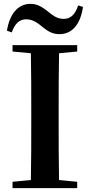

<svg xmlns="http://www.w3.org/2000/svg" viewBox="-20 -975 466 995"><path d="M16 -816 41 -807C56 -852 81 -875 115 -875C153 -875 179 -853 203 -833C226 -815 250 -798 288 -798C353 -798 397 -848 410 -939L385 -947C371 -903 348 -877 310 -877C273 -877 249 -899 224 -919C200 -937 175 -955 138 -955C74 -955 30 -904 16 -816ZM45 -708 140 -699C142 -597 142 -496 142 -394V-346C142 -243 142 -141 140 -42L45 -33V0H380V-33L286 -42C284 -143 284 -245 284 -347V-394C284 -497 284 -599 286 -699L380 -708V-741H45Z"/></svg>

Font: GenRyuMin2 TW B
Style: Regular
Weight: 700
Version: Version 2.100;PS 2.1;hotconv 16.6.51;makeotf.lib2.5.65220 DE